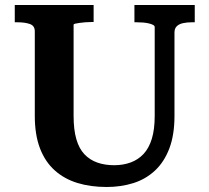

<svg xmlns="http://www.w3.org/2000/svg" viewBox="-20 -730 836 767"><path d="M274 -267Q274 -212 285 -174Q296 -136 317.5 -113.5Q339 -91 369 -80.5Q399 -70 436 -70Q472 -70 502 -81Q532 -92 553.5 -115Q575 -138 586.5 -175.5Q598 -213 598 -267V-622Q598 -627 591.5 -630.5Q585 -634 574.5 -636.5Q564 -639 551.5 -640Q539 -641 526 -641H517V-710H758V-641H747Q727 -641 711 -637.5Q695 -634 686 -625Q677 -616 677 -600V-267Q677 -191 656.5 -137Q636 -83 599 -48.5Q562 -14 512.5 1.5Q463 17 406 17Q342 17 289.5 1Q237 -15 198.5 -49.5Q160 -84 139.5 -138Q119 -192 119 -267V-605Q119 -627 99.5 -634Q80 -641 49 -641H39V-710H354V-642H344Q333 -642 320.5 -641Q308 -640 297.5 -638.5Q287 -637 280.5 -635.5Q274 -634 274 -631Z"/></svg>

Font: Roboto Serif SemiBold
Style: Regular
Weight: 600
Designer: Greg Gazdowicz
Foundry: Commercial Type
Version: Version 1.008